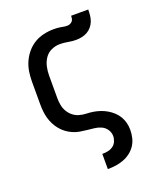

<svg xmlns="http://www.w3.org/2000/svg" viewBox="-143 -649 787 951"><g transform="rotate(-20 250.0 -173.0)"><path d="M259 215V135H260Q275 135 289.5 132Q304 129 316 120.5Q328 112 334 98Q340 84 340 70Q340 51 329 35Q318 19 301 11.5Q284 4 265.5 2Q247 0 228.5 -2Q210 -4 191.5 -7Q173 -10 156 -17.5Q139 -25 124 -36Q109 -47 97 -61.5Q85 -76 76.5 -92.5Q68 -109 63 -126.5Q58 -144 56 -162.5Q54 -181 54 -200V-320Q54 -347 58 -373Q62 -399 73 -423.5Q84 -448 101.5 -468.5Q119 -489 141.5 -502.5Q164 -516 190.5 -522Q217 -528 243 -528Q252 -528 261 -527.5Q270 -527 278.5 -525.5Q287 -524 295.5 -522.5Q304 -521 313 -521Q321 -521 328 -524Q335 -527 340 -532.5Q345 -538 346.5 -546Q348 -554 348 -561H438Q438 -546 436.5 -530.5Q435 -515 429.5 -500.5Q424 -486 414 -474Q404 -462 391 -454.5Q378 -447 362.5 -443.5Q347 -440 332 -440Q310 -440 289 -444Q268 -448 247 -448Q223 -448 201.5 -438Q180 -428 167 -408.5Q154 -389 149 -366Q144 -343 144 -320V-200Q144 -182 147.5 -163.5Q151 -145 160.5 -129Q170 -113 184.5 -101.5Q199 -90 217 -85Q235 -80 253.5 -79.5Q272 -79 290 -76Q308 -73 325.5 -67Q343 -61 359 -51.5Q375 -42 388.5 -29.5Q402 -17 411.5 -1Q421 15 425.5 33Q430 51 430 70Q430 91 425 112Q420 133 408.5 150.5Q397 168 380 181Q363 194 343 201.5Q323 209 302 212Q281 215 260 215Z"/></g></svg>

Font: Iosevka SS10 Medium
Style: Regular
Weight: 500
Monospace: yes
Designer: Belleve Invis
Foundry: Belleve Invis
Version: Version 28.0.6; ttfautohint (v1.8.4)